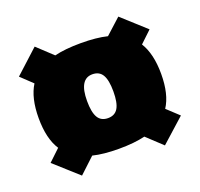

<svg xmlns="http://www.w3.org/2000/svg" viewBox="-113 -694 929 890"><g transform="rotate(-20 351.0 -249.5)"><path d="M480 -497 556 -566 672 -461 615 -407Q652 -348 652 -249Q652 -148 614 -90L672 -36L555 69L479 -2Q426 11 350 11Q274 11 222 -2L146 69L29 -36L86 -90Q48 -148 48 -250Q48 -349 85 -408L28 -462L144 -568L220 -497Q273 -510 350 -510Q427 -510 480 -497ZM286 -248Q286 -192 301.5 -166Q317 -140 351 -140Q385 -140 400.5 -166Q416 -192 416 -248Q416 -304 400.5 -330Q385 -356 351 -356Q286 -356 286 -248Z"/></g></svg>

Font: Fivo Sans Modern ExtBlk
Style: Regular
Weight: 950
Designer: Alexander Slobzheninov
Foundry: Alexander Slobzheninov
Version: 1.0